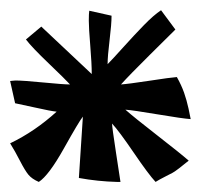

<svg xmlns="http://www.w3.org/2000/svg" viewBox="-20 -780 396 379"><path d="M31.2 -702.1 61.5 -727.5 161.1 -633.8Q161.1 -654.3 158.2 -689.5Q155.3 -724.6 155.3 -739.3Q155.3 -752.9 156.2 -758.8L200.2 -749Q200.2 -732.4 196.3 -700.7Q192.4 -668.9 192.4 -653.3Q202.1 -663.1 223.6 -687Q245.1 -710.9 264.2 -730.5Q283.2 -750 297.9 -759.8L326.2 -721.7Q318.4 -713.9 276.9 -672.9Q235.4 -631.8 218.8 -613.3Q233.4 -614.3 274.9 -620.6Q316.4 -627 329.1 -627.9Q337.9 -612.3 343.3 -597.2Q348.6 -582 352.1 -565.9Q355.5 -549.8 356.4 -544.9Q340.8 -545.9 291.5 -554.2Q242.2 -562.5 227.5 -563.5Q244.1 -548.8 290.5 -512.7Q336.9 -476.6 352.5 -462.9Q341.8 -454.1 333.5 -447.8Q325.2 -441.4 320.8 -439Q316.4 -436.5 305.7 -431.2Q294.9 -425.8 287.1 -420.9Q273.4 -435.5 244.1 -478.5Q214.8 -521.5 201.2 -536.1Q201.2 -529.3 209 -478.5Q216.8 -427.7 217.8 -420.9H210.9Q172.9 -421.9 135.7 -428.7L143.6 -549.8Q135.7 -540 106 -486.8Q76.2 -433.6 56.6 -420.9Q43 -426.8 36.1 -435.1Q29.3 -443.4 19.5 -462.4Q9.8 -481.4 0 -497.1Q48.8 -520.5 91.8 -559.6Q81.1 -560.5 48.3 -567.9Q15.6 -575.2 9.8 -576.2L0 -620.1Q1 -620.1 4.9 -620.6Q8.8 -621.1 10.7 -621.1Q25.4 -621.1 65.4 -617.2Q105.5 -613.3 118.2 -613.3Q109.4 -623 76.2 -654.8Q43 -686.5 31.2 -702.1Z"/></svg>

Font: Neucha
Style: Regular
Weight: 400
Designer: Jovanny Lemonad
Foundry: Jovanny Lemonad
Version: Version 001.001